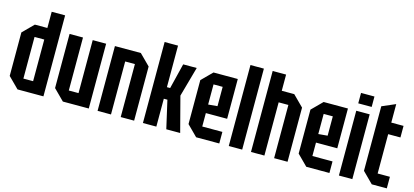

<svg xmlns="http://www.w3.org/2000/svg" viewBox="-60 -1158 3458 1603"><g transform="rotate(15 1669.0 -357.0)"><path d="M350 -700V0H126L34 -92V-468L126 -560H234V-700ZM150 -100H234V-460H150Z M742 -560V0H518L426 -92V-560H542V-102H626V-560Z M818 0V-560H1042L1134 -468V0H1018V-458H934V0Z M1210 0V-700H1326V-341H1354L1408 -560H1525L1453 -302L1532 0H1412L1357 -241H1326V0Z M1580 -90V-470L1670 -560H1880V-216H1696V-100H1870V0H1670ZM1696 -290 1775 -297V-464H1696Z M1952 0V-700H2068V0Z M2144 0V-700H2260V-560H2368L2460 -468V0H2344V-460H2260V0Z M2532 -90V-470L2622 -560H2832V-216H2648V-100H2822V0H2622ZM2648 -290 2727 -297V-464H2648Z M2904 0V-560H3020V0ZM2904 -624V-714H3020V-624Z M3096 -650 3212 -700V-540H3318V-440H3212V-100H3318V0H3188L3096 -92Z"/></g></svg>

Font: Tektur Condensed Medium
Style: Regular
Weight: 500
Width: 3
Designer: Adam Jagosz
Foundry: Adam Jagosz
Version: Version 1.005;gftools[0.9.30]